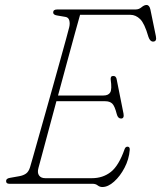

<svg xmlns="http://www.w3.org/2000/svg" viewBox="-20 -738 647 771"><path d="M351.5 0H17.5Q4 0 4.5 -11.5Q4.5 -21.5 21 -24L57.5 -30.5Q74 -33.5 84.5 -41Q95 -48.5 100.5 -66Q103 -74 112 -105.8Q121 -137.5 134.2 -184.5Q147.5 -231.5 163 -286.2Q178.5 -341 194 -396.5Q209.5 -452 223 -500.5Q236.5 -549 245.8 -583Q255 -617 258 -629Q261.5 -644 258.2 -656Q255 -668 243.5 -670L208.5 -676Q193.5 -678.5 193.5 -688Q193.5 -700 210 -700H524.5Q538 -700 548.5 -709Q559 -718 568.5 -718Q580 -718 584 -699.5L606 -592.5Q610.5 -571 594.5 -571Q582.5 -571 576 -590Q560.5 -644 542.8 -661.2Q525 -678.5 503.5 -678.5H301.5Q295 -655.5 281 -604.8Q267 -554 249.2 -488.2Q231.5 -422.5 213 -354.5H395.5Q415.5 -354.5 422.8 -367.2Q430 -380 424.5 -418.5Q423 -433 434.5 -433Q441 -433 444 -429.5Q447 -426 448 -422L476 -281.5Q479.5 -262 466 -262Q453.5 -262 449 -279.5Q440.5 -313 430.5 -322.2Q420.5 -331.5 402.5 -331.5H206.5Q189 -266.5 173.5 -208.8Q158 -151 147.5 -112Q137 -73 134.5 -64Q129 -44.5 136.8 -33.5Q144.5 -22.5 161.5 -22.5H349.5Q393 -22.5 425 -47.5Q457 -72.5 480.5 -139.5Q484 -149 492 -149Q502 -149 501 -136Q498 -98.5 480.2 -64.5Q462.5 -30.5 438.2 -8.8Q414 13 391 13Q380.5 13 372.2 6.5Q364 0 351.5 0Z"/></svg>

Font: Fraunces 72pt SuperSoft Thin
Style: Italic
Weight: 100
Italic angle: -16°
Version: Version 1.000;[b76b70a41]